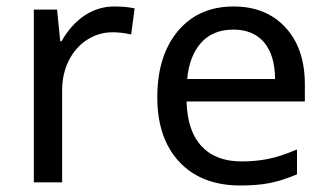

<svg xmlns="http://www.w3.org/2000/svg" viewBox="-20 -566 1017 596"><path d="M335 -545.9Q370.6 -545.9 397.9 -540L387.2 -459Q357.4 -465.8 329.1 -465.8Q286.6 -465.8 250.2 -442.4Q213.9 -418.9 193.4 -377.7Q172.9 -336.4 172.9 -286.1V0H85V-536.1H157.2L167 -438H170.9Q201.7 -491.2 243.7 -518.6Q285.6 -545.9 335 -545.9Z M726.1 9.8Q605.5 9.8 536.9 -63.2Q468.3 -136.2 468.3 -264.2Q468.3 -393.1 532.2 -469.5Q596.2 -545.9 705.1 -545.9Q806.2 -545.9 866.2 -480.7Q926.3 -415.5 926.3 -304.2V-251H559.1Q561.5 -159.7 605.5 -112.3Q649.4 -64.9 730 -64.9Q772.9 -64.9 811.5 -72.5Q850.1 -80.1 901.9 -102.1V-24.9Q857.4 -5.9 818.4 2Q779.3 9.8 726.1 9.8ZM704.1 -474.1Q641.1 -474.1 604.5 -433.6Q567.9 -393.1 561 -320.8H834Q833 -396 799.3 -435.1Q765.6 -474.1 704.1 -474.1Z"/></svg>

Font: Noto Sans Historic
Style: Regular
Weight: 400
Designer: Monotype Design Team
Foundry: Monotype Imaging Inc.
Version: Version 0.71 uh